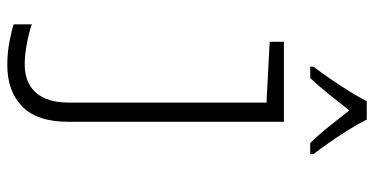

<svg xmlns="http://www.w3.org/2000/svg" viewBox="-276 -530 1051 540"><g transform="rotate(90 250.0 -259.5)"><path d="M162 246Q129 246 97 240Q65 234 48 228V177Q67 184 100 190.5Q133 197 160 197Q213 197 240.5 165Q268 133 268 74V-483L97 -492V-532H322V75Q322 162 279 204Q236 246 162 246ZM167 -615Q183 -636 201.5 -663Q220 -690 236.5 -716.5Q253 -743 264 -765H316Q327 -742 344.5 -714Q362 -686 380.5 -659.5Q399 -633 413 -615V-606H382Q359 -629 335.5 -658.5Q312 -688 290 -716Q269 -689 244.5 -658.5Q220 -628 199 -606H167Z"/></g></svg>

Font: Noto Sans Mono ExtraCondensed Light
Style: Regular
Weight: 300
Width: 2
Designer: Monotype Design Team
Foundry: Monotype Imaging Inc.
Version: Version 2.014; ttfautohint (v1.8.4.7-5d5b)